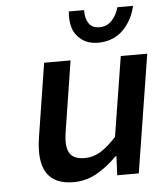

<svg xmlns="http://www.w3.org/2000/svg" viewBox="-52 -766 705 826"><g transform="rotate(-5 300.0 -353.5)"><path d="M391.1 -575.2Q347.2 -575.2 318.8 -596.9Q290.5 -618.7 281.2 -650.4Q272 -682.1 275.9 -720.2H341.8Q340.8 -685.1 355.5 -663.1Q370.1 -641.1 401.9 -641.1Q433.1 -641.1 454.6 -663.3Q476.1 -685.5 485.8 -720.2H553.2Q547.4 -692.4 534.4 -667.2Q521.5 -642.1 502 -621.1Q482.4 -600.1 453.9 -587.6Q425.3 -575.2 391.1 -575.2ZM232.9 13.2Q67.9 13.2 101.1 -193.8L150.9 -509.8H265.1L217.8 -209Q207 -145 223.4 -115.5Q239.7 -85.9 290 -85.9Q324.7 -85.9 355.7 -104Q386.7 -122.1 426.8 -165L481.9 -509.8H596.2L515.1 0H421.9L425.8 -82H421.9Q376 -36.1 330.3 -11.5Q284.7 13.2 232.9 13.2Z"/></g></svg>

Font: Office Code Pro Medium Italic
Style: Regular
Weight: 500
Italic angle: -9°
Designer: Nathan Rutzky & Paul D. Hunt
Foundry: Adobe Systems Incorporated
Version: Version 1.004;PS 001.004;hotconv 1.0.70;makeotf.lib2.5.58329